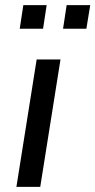

<svg xmlns="http://www.w3.org/2000/svg" viewBox="-20 -729 372 749"><path d="M44 0 123 -497H216L137 0ZM226 -617 240 -709H332L317 -617ZM57 -617 71 -709H162L148 -617Z"/></svg>

Font: Nunito Sans 7pt Condensed Medium
Style: Italic
Weight: 500
Width: 3
Italic angle: -9°
Designer: Vernon Adams
Foundry: Vernon Adams
Version: Version 3.101;gftools[0.9.27]